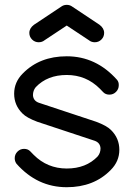

<svg xmlns="http://www.w3.org/2000/svg" viewBox="-20 -782 558 802"><path d="M135.7 -273.4Q91.3 -290 73.7 -308.1Q39.1 -342.3 39.1 -390.6Q39.1 -439 75.2 -475.1Q145.5 -546.9 258.8 -546.9Q381.3 -546.9 468.8 -448.7Q476.6 -439.5 476.1 -425.8Q476.1 -409.7 464.6 -398.2Q453.1 -386.7 437 -386.7Q420.9 -386.7 411.1 -397Q401.4 -407.2 397 -411.6Q339.8 -468.8 258.8 -468.8Q177.7 -468.8 129.4 -418Q117.7 -403.8 117.7 -384.3Q119.1 -361.3 141.6 -353L381.8 -273.4Q426.3 -256.8 443.8 -238.8Q478.5 -204.6 478.5 -156.2Q478.5 -107.9 442.4 -71.8Q372.1 0 258.8 0Q135.7 0 48.8 -98.1Q41.5 -108.4 41.5 -121.1Q41.5 -137.2 53 -148.7Q64.5 -160.2 80.6 -160.2Q96.7 -160.2 106.4 -149.9Q116.2 -139.6 120.6 -135.3Q177.7 -78.1 258.8 -78.1Q339.8 -78.1 388.2 -128.9Q399.9 -143.1 399.9 -162.6Q398.4 -185.5 376 -193.8ZM278.8 -756.3 395.5 -678.7Q415 -664.1 415 -644.5Q415 -628.4 403.6 -616.9Q392.1 -605.5 376 -605.5Q361.8 -605.5 351.6 -613.8L258.8 -675.3L166 -613.8Q155.8 -605.5 141.6 -605.5Q125.5 -605.5 114 -616.9Q102.5 -628.4 102.5 -644.5Q102.5 -664.1 122.1 -678.7L238.8 -756.3Q247.6 -761.7 258.8 -761.7Q270 -761.7 278.8 -756.3Z"/></svg>

Font: Comfortaa
Style: Regular
Weight: 400
Designer: Johan Aakerlund - aajohan
Foundry: Johan Aakerlund
Version: Version 2.004 2013